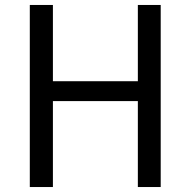

<svg xmlns="http://www.w3.org/2000/svg" viewBox="-20 -753 768 773"><path d="M193 -733H100V0H193V-346H535V0H627V-733H535V-426H193Z"/></svg>

Font: Spoqa Han Sans Neo
Style: Regular
Weight: 400
Designer: [Spoqa Han Sans Neo] Dong-huui Kim ___ Younghwa Kang ___ Yujin Lee ___ [Noto Sans] Ryoko NISHIZUKA ____ (kana & ideograp
Foundry: Spoqa (http://www.spoqa-han-sans.com)
Version: Version 1.100;hotconv 1.0.109;makeotfexe 2.5.65596